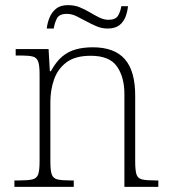

<svg xmlns="http://www.w3.org/2000/svg" viewBox="-20 -727 663 747"><path d="M36 0V-25H56Q89 -25 106 -29Q123 -33 128.5 -48.5Q134 -64 134 -98V-439Q134 -472 128.5 -487.5Q123 -503 107.5 -507Q92 -511 64 -511H41V-536H169L174 -450H178Q198 -487 222 -507Q246 -527 275.5 -535Q305 -543 341 -543Q425 -543 465.5 -497Q506 -451 506 -355V-98Q506 -64 511 -48.5Q516 -33 532.5 -29Q549 -25 583 -25H596V0H464V-361Q464 -427 435 -468.5Q406 -510 333 -510Q272 -510 238 -484Q204 -458 190 -417Q176 -376 176 -331V-97Q176 -63 181.5 -48Q187 -33 203.5 -29Q220 -25 253 -25H267V0ZM399 -616Q376 -616 355 -625Q334 -634 315 -644.5Q296 -655 277.5 -664Q259 -673 240 -673Q210 -673 201 -654.5Q192 -636 189 -616H162Q164 -637 172.5 -658Q181 -679 198 -693Q215 -707 244 -707Q270 -707 290.5 -698.5Q311 -690 329.5 -679Q348 -668 366 -659Q384 -650 402 -650Q430 -650 439.5 -666.5Q449 -683 452 -703H478Q476 -682 468.5 -662Q461 -642 444.5 -629Q428 -616 399 -616Z"/></svg>

Font: Noto Serif Armenian ExtraLight
Style: Regular
Weight: 250
Version: Version 2.007